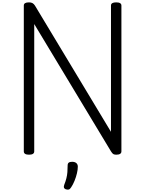

<svg xmlns="http://www.w3.org/2000/svg" viewBox="-20 -1292 1226 1621"><path d="M225 14Q181 14 181 -14V-1245Q181 -1259 192 -1265.5Q203 -1272 225 -1272Q243 -1272 254.5 -1265.5Q266 -1259 275 -1245L917 -179V-1245Q917 -1259 928 -1265.5Q939 -1272 961 -1272Q1005 -1272 1005 -1245V-14Q1005 0 994 7Q983 14 962 14Q946 14 937 9Q928 4 917 -14L269 -1089V-14Q269 0 258 7Q247 14 225 14ZM535 306Q523 301 520 292.5Q517 284 522 269Q534 239 540.5 213Q547 187 549 161Q551 135 551 105Q551 88 560.5 81Q570 74 589 74Q612 74 624.5 85Q637 96 637 115Q637 140 629.5 171.5Q622 203 609.5 234Q597 265 581 289Q571 305 561 308Q551 311 535 306Z"/></svg>

Font: Playwrite VN
Style: Regular
Weight: 400
Designer: Veronika Burian, José Scaglione
Foundry: TypeTogether
Version: Version 1.002